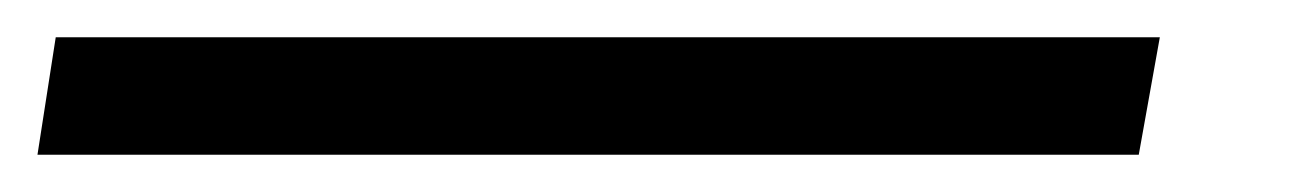

<svg xmlns="http://www.w3.org/2000/svg" viewBox="-88 43 700 103"><path d="M-67.9 126 -58.1 63H534.2L522.9 126Z"/></svg>

Font: Archivo Expanded Light
Style: Italic
Weight: 300
Width: 7
Italic angle: -10°
Designer: Hector Gatti
Foundry: Omnibus-Type
Version: Version 2.001